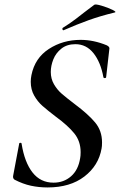

<svg xmlns="http://www.w3.org/2000/svg" viewBox="-20 -811 527 843"><path d="M44 -22Q35 -28 38 -41L64 -179Q64 -184 69.5 -184Q75 -184 75 -179Q88 -98 123 -53.5Q158 -9 215 -9Q260 -9 292 -37Q324 -65 332 -117Q334 -126 334 -143Q334 -191 306 -225.5Q278 -260 226 -298Q188 -327 166.5 -346Q145 -365 130 -391.5Q115 -418 115 -452Q115 -466 118 -481Q133 -556 194.5 -596Q256 -636 334 -636Q391 -636 449 -612Q463 -605 460 -595L446 -472Q445 -468 440 -468Q435 -468 434 -472Q422 -538 390.5 -577.5Q359 -617 311 -617Q274 -617 249.5 -597.5Q225 -578 214 -550Q203 -522 203 -495Q203 -465 217 -441Q231 -417 250.5 -400Q270 -383 308 -354Q367 -310 397.5 -273.5Q428 -237 428 -186Q428 -168 426 -159Q413 -84 350.5 -36Q288 12 189 12Q151 12 116 4.5Q81 -3 44 -22ZM259 -678Q255 -678 254 -682.5Q253 -687 256 -689Q284 -706 313 -728Q342 -750 349 -756Q364 -768 394 -790Q399 -794 426 -786Q453 -778 473.5 -768Q494 -758 483 -756Q421 -741 369.5 -722.5Q318 -704 261 -679Z"/></svg>

Font: Cormorant Garamond SemiBold
Style: Italic
Weight: 600
Italic angle: -10°
Designer: Christian Thalmann (Catharsis Fonts)
Foundry: Catharsis Fonts
Version: Version 4.000